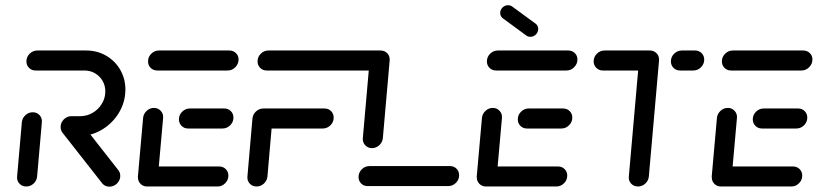

<svg xmlns="http://www.w3.org/2000/svg" viewBox="-20 -711 3117 732"><path d="M80 0Q64.1 0 53.9 -11.1Q43.7 -22.2 45.2 -38.1L63.3 -244.8Q64.8 -260.7 76.9 -271.9Q88.9 -283 104.8 -283Q120.7 -283 130.9 -271.9Q141.1 -260.7 139.6 -244.8L121.5 -38.1Q120 -22.2 108 -11.1Q95.9 0 80 0ZM438.5 -40.4Q438.5 -23.7 426.1 -11.5Q413.7 0.7 397 0.7Q388.9 0.7 382 -2.4Q375.2 -5.6 370.4 -11.1L219.6 -203.3Q211.1 -213 211.1 -226.7Q211.1 -243.3 223.5 -255.6Q235.9 -267.8 252.6 -267.8Q260.7 -267.8 267.8 -264.6Q274.8 -261.5 279.3 -255.9L430 -63.7Q438.5 -54.1 438.5 -40.4ZM211.1 -227.4Q211.1 -238.1 216.9 -247.6Q222.6 -257 232.2 -262.6Q241.9 -268.1 252.6 -268.1H286.3Q311.5 -268.1 333.3 -280.9Q355.2 -293.7 368.3 -315.4Q381.5 -337 381.5 -362.6Q381.5 -384.8 370.9 -403Q360.4 -421.1 342.2 -431.7Q324.1 -442.2 301.5 -442.2H115.6Q100.7 -442.2 90.7 -452.2Q80.7 -462.2 80.7 -477Q80.7 -494.1 93.1 -506.3Q105.6 -518.5 122.2 -518.5H308.1Q350.4 -518.5 384.6 -498.7Q418.9 -478.9 438.5 -444.8Q458.1 -410.7 458.1 -369.3Q458.1 -364.8 457.4 -355.2Q453.7 -310.7 428.3 -273.1Q403 -235.6 363.5 -213.7Q324.1 -191.9 279.6 -191.9H246.3Q231.5 -191.9 221.3 -202Q211.1 -212.2 211.1 -227.4Z M505.6 -36.3 525.6 -261.5Q527 -277 539.1 -288.3Q551.1 -299.6 567 -299.6Q582.6 -299.6 593 -288.3Q603.3 -277 601.9 -261.5L581.9 -36.3ZM850.7 -41.5Q850.7 -24.4 838.3 -12.2Q825.9 0 809.3 0H540.7Q525.9 0 515.9 -10Q505.9 -20 505.9 -34.8Q505.9 -51.9 518.3 -64.1Q530.7 -76.3 547 -76.3H815.9Q830.7 -76.3 840.7 -66.3Q850.7 -56.3 850.7 -41.5ZM662.2 -255.9Q662.2 -273 674.6 -285.2Q687 -297.4 703.7 -297.4H835.2Q850 -297.4 860 -287.4Q870 -277.4 870 -262.6Q870 -245.6 857.6 -233.3Q845.2 -221.1 828.5 -221.1H697Q682.2 -221.1 672.2 -231.1Q662.2 -241.1 662.2 -255.9ZM544.4 -477Q544.4 -494.1 556.9 -506.3Q569.3 -518.5 585.9 -518.5H854.4Q869.3 -518.5 879.4 -508.7Q889.6 -498.9 889.6 -484.4Q889.6 -467.4 877.2 -454.8Q864.8 -442.2 847.8 -442.2H579.3Q564.4 -442.2 554.4 -452.2Q544.4 -462.2 544.4 -477Z M1018.9 -261.1 999.6 -38.1Q998.1 -22.2 986.1 -11.1Q974.1 0 958.1 0Q942.2 0 932 -11.1Q921.9 -22.2 923.3 -38.1L942.6 -261.1ZM1252.2 -262.6Q1252.2 -245.6 1239.8 -233.3Q1227.4 -221.1 1210.7 -221.1H977.4Q962.6 -221.1 952.6 -231.1Q942.6 -241.1 942.6 -255.9Q942.6 -273 955 -285.2Q967.4 -297.4 984.1 -297.4H1217.4Q1232.2 -297.4 1242.2 -287.4Q1252.2 -277.4 1252.2 -262.6ZM1730.4 -43Q1730.4 -25.9 1718 -13.7Q1705.6 -1.5 1688.9 -1.5H1381.5Q1366.7 -1.5 1356.9 -11.5Q1347 -21.5 1347 -36.3Q1347 -53.3 1359.4 -65.6Q1371.9 -77.8 1388.5 -77.8H1695.9Q1710.7 -77.8 1720.6 -67.8Q1730.4 -57.8 1730.4 -43ZM961.9 -477Q961.9 -494.1 974.3 -506.3Q986.7 -518.5 1003.3 -518.5H1430.4L1424.1 -442.2H996.7Q981.9 -442.2 971.9 -452.2Q961.9 -462.2 961.9 -477ZM1398.1 -146.3Q1382.6 -146.3 1372.2 -157.4Q1361.9 -168.5 1363.3 -184.4L1389.3 -480.4Q1390.7 -496.3 1402.8 -507.4Q1414.8 -518.5 1430.7 -518.5Q1446.7 -518.5 1456.9 -507.4Q1467 -496.3 1465.6 -480.4L1439.6 -184.4Q1438.1 -168.5 1426.1 -157.4Q1414.1 -146.3 1398.1 -146.3Z M1797.4 -36.3 1817.4 -261.5Q1818.9 -277 1830.9 -288.3Q1843 -299.6 1858.9 -299.6Q1874.4 -299.6 1884.8 -288.3Q1895.2 -277 1893.7 -261.5L1873.7 -36.3ZM2142.6 -41.5Q2142.6 -24.4 2130.2 -12.2Q2117.8 0 2101.1 0H1832.6Q1817.8 0 1807.8 -10Q1797.8 -20 1797.8 -34.8Q1797.8 -51.9 1810.2 -64.1Q1822.6 -76.3 1838.9 -76.3H2107.8Q2122.6 -76.3 2132.6 -66.3Q2142.6 -56.3 2142.6 -41.5ZM1954.1 -255.9Q1954.1 -273 1966.5 -285.2Q1978.9 -297.4 1995.6 -297.4H2127Q2141.9 -297.4 2151.9 -287.4Q2161.9 -277.4 2161.9 -262.6Q2161.9 -245.6 2149.4 -233.3Q2137 -221.1 2120.4 -221.1H1988.9Q1974.1 -221.1 1964.1 -231.1Q1954.1 -241.1 1954.1 -255.9ZM1836.3 -477Q1836.3 -494.1 1848.7 -506.3Q1861.1 -518.5 1877.8 -518.5H2146.3Q2161.1 -518.5 2171.3 -508.7Q2181.5 -498.9 2181.5 -484.4Q2181.5 -467.4 2169.1 -454.8Q2156.7 -442.2 2139.6 -442.2H1871.1Q1856.3 -442.2 1846.3 -452.2Q1836.3 -462.2 1836.3 -477ZM1887 -661.9Q1887 -673.7 1895.9 -682.4Q1904.8 -691.1 1916.7 -691.1Q1925.9 -691.1 1931.9 -686.7L2022.6 -620.4Q2031.9 -613 2031.9 -600.7Q2031.9 -588.5 2023.1 -579.6Q2014.4 -570.7 2002.2 -570.7Q1993.3 -570.7 1987 -575.2L1896.7 -641.5Q1887 -649.3 1887 -661.9Z M2492.6 -480.7 2453.7 -38.1Q2452.2 -22.2 2440.2 -11.1Q2428.1 0 2412.2 0Q2396.3 0 2386.1 -11.1Q2375.9 -22.2 2377.4 -38.1L2416.3 -480.7ZM2243.3 -477Q2243.3 -494.1 2255.7 -506.3Q2268.1 -518.5 2284.8 -518.5H2457.4Q2472.2 -518.5 2482.4 -508.7Q2492.6 -498.9 2492.6 -484.4Q2492.6 -467.4 2480.2 -454.8Q2467.8 -442.2 2450.7 -442.2H2278.5Q2263.7 -442.2 2253.5 -452.2Q2243.3 -462.2 2243.3 -477ZM2537.8 -477Q2537.8 -494.1 2550.2 -506.3Q2562.6 -518.5 2579.3 -518.5H2630Q2644.8 -518.5 2654.8 -508.5Q2664.8 -498.5 2664.8 -483.7Q2664.8 -466.7 2652.4 -454.4Q2640 -442.2 2623.3 -442.2H2572.6Q2557.8 -442.2 2547.8 -452.2Q2537.8 -462.2 2537.8 -477Z M2693.3 -36.3 2713.3 -261.5Q2714.8 -277 2726.9 -288.3Q2738.9 -299.6 2754.8 -299.6Q2770.4 -299.6 2780.7 -288.3Q2791.1 -277 2789.6 -261.5L2769.6 -36.3ZM3038.5 -41.5Q3038.5 -24.4 3026.1 -12.2Q3013.7 0 2997 0H2728.5Q2713.7 0 2703.7 -10Q2693.7 -20 2693.7 -34.8Q2693.7 -51.9 2706.1 -64.1Q2718.5 -76.3 2734.8 -76.3H3003.7Q3018.5 -76.3 3028.5 -66.3Q3038.5 -56.3 3038.5 -41.5ZM2850 -255.9Q2850 -273 2862.4 -285.2Q2874.8 -297.4 2891.5 -297.4H3023Q3037.8 -297.4 3047.8 -287.4Q3057.8 -277.4 3057.8 -262.6Q3057.8 -245.6 3045.4 -233.3Q3033 -221.1 3016.3 -221.1H2884.8Q2870 -221.1 2860 -231.1Q2850 -241.1 2850 -255.9ZM2732.2 -477Q2732.2 -494.1 2744.6 -506.3Q2757 -518.5 2773.7 -518.5H3042.2Q3057 -518.5 3067.2 -508.7Q3077.4 -498.9 3077.4 -484.4Q3077.4 -467.4 3065 -454.8Q3052.6 -442.2 3035.6 -442.2H2767Q2752.2 -442.2 2742.2 -452.2Q2732.2 -462.2 2732.2 -477Z"/></svg>

Font: 26F Galaxy Sans
Style: Bold Italic
Weight: 700
Italic angle: -5°
Designer: C₂₉H₂₅N₃O₅
Version: Version 1.200